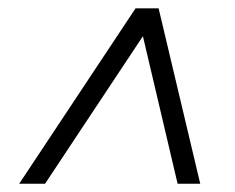

<svg xmlns="http://www.w3.org/2000/svg" viewBox="-20 -567 567 464"><path d="M363.3 -546.9 463.9 -123H409.2L316.4 -517.6H350.6L88.9 -123H26.4L307.6 -546.9Z"/></svg>

Font: Crimson Pro Light
Style: Italic
Weight: 300
Italic angle: -12°
Designer: Jacques Le Bailly
Foundry: Baron von Fonthausen
Version: Version 1.003